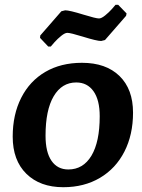

<svg xmlns="http://www.w3.org/2000/svg" viewBox="-20 -772 591 801"><path d="M33 -202Q33 -294 68.5 -364Q104 -434 169 -472Q234 -510 322 -510Q422 -510 478.5 -455Q535 -400 535 -302Q535 -210 499 -139.5Q463 -69 397 -30Q331 9 244 9Q147 9 90 -47Q33 -103 33 -202ZM396 -287Q396 -355 370 -391.5Q344 -428 298 -428Q238 -428 204 -370.5Q170 -313 170 -206Q170 -137 195 -101Q220 -65 265 -65Q327 -65 361.5 -122.5Q396 -180 396 -287ZM147 -614 148 -624 236 -725 252 -729Q270 -729 328 -711Q380 -695 393 -695Q403 -695 418.5 -707.5Q434 -720 446.5 -734Q459 -748 462 -752H473L508 -716L506 -706L418 -605L402 -601Q384 -601 326 -619Q274 -635 261 -635Q251 -635 235.5 -622.5Q220 -610 207.5 -596Q195 -582 192 -578H181Z"/></svg>

Font: Alegreya SC
Style: Bold Italic
Weight: 700
Italic angle: -7°
Designer: Juan Pablo del Peral
Foundry: Huerta Tipografica
Version: Version 2.007; ttfautohint (v1.6)